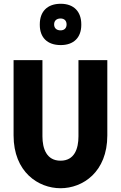

<svg xmlns="http://www.w3.org/2000/svg" viewBox="-20 -989 640 1018"><path d="M52 -670V-271C52 -77 183 9 301 9C419 9 549 -77 549 -271V-670H396V-266C396 -201 375 -137 301 -137C227 -137 205 -201 205 -266V-670ZM191 -857C191 -791 230 -750 302 -750C372 -750 411 -791 411 -857V-860C411 -927 372 -969 302 -969C230 -969 191 -927 191 -860ZM267 -859V-860C267 -879 280 -891 301 -891C321 -891 333 -879 333 -860V-859C333 -840 321 -828 301 -828C280 -828 267 -840 267 -859Z"/></svg>

Font: LT Wave Mono Black
Style: Regular
Weight: 900
Designer: Daniel Lyons
Version: Version 2.5 (Glyphs App)